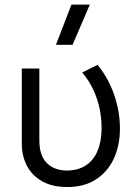

<svg xmlns="http://www.w3.org/2000/svg" viewBox="-20 -774 582 810"><path d="M264 15Q199.5 15 156.8 -9.8Q114 -34.5 93 -75.8Q72 -117 72 -166.5V-485H146V-182Q146 -117.5 177.8 -86Q209.5 -54.5 263.5 -54.5Q300.5 -55 328 -68.2Q355.5 -81.5 373.2 -105.2Q391 -129 399.8 -161.8Q408.5 -194.5 408.5 -234Q408.5 -277.5 399.5 -319Q390.5 -360.5 372.2 -398.2Q354 -436 327 -468L391.5 -500.5Q438 -443.5 462 -373Q486 -302.5 486 -232.5Q486 -162 460.8 -106.2Q435.5 -50.5 386 -17.8Q336.5 15 264 15ZM216 -585 281.5 -754.5H359L286 -585Z"/></svg>

Font: Geologica Roman ExtraLight
Style: Regular
Weight: 250
Designer: Sindre Bremnes, Frode Helland
Foundry: Monokrom Skriftforlag AS
Version: Version 1.010;gftools[0.9.28]